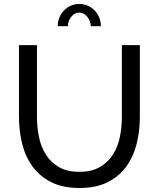

<svg xmlns="http://www.w3.org/2000/svg" viewBox="-20 -936 795 961"><path d="M377 -76Q439 -76 480 -100Q521 -124 545.5 -162.5Q570 -201 580 -250.5Q590 -300 590 -351V-710H680V-351Q680 -279 663.5 -214.5Q647 -150 611 -101Q575 -52 517.5 -23.5Q460 5 378 5Q293 5 235 -25Q177 -55 141.5 -104.5Q106 -154 90.5 -218.5Q75 -283 75 -351V-710H165V-351Q165 -298 175.5 -248.5Q186 -199 210.5 -161Q235 -123 275.5 -99.5Q316 -76 377 -76ZM377 -873Q354 -873 337 -852.5Q320 -832 320 -805H269Q269 -829 277.5 -849Q286 -869 300.5 -884Q315 -899 334.5 -907.5Q354 -916 377 -916Q400 -916 419.5 -907.5Q439 -899 453.5 -884Q468 -869 476.5 -849Q485 -829 485 -805H435Q432 -834 415.5 -853.5Q399 -873 377 -873Z"/></svg>

Font: Raleway Medium Alt1
Style: Regular
Weight: 500
Designer: Matt McInerney, Pablo Impallari, Rodrigo Fuenzalida
Foundry: Matt McInerney, Pablo Impallari, Rodrigo Fuenzalida
Version: Version 3.000g; ttfautohint (v1.5) -l 8 -r 28 -G 28 -x 14 -D